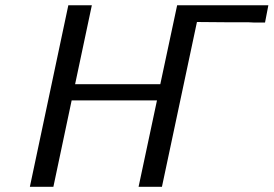

<svg xmlns="http://www.w3.org/2000/svg" viewBox="-20 -714 1046 734"><path d="M94.2 0 241.2 -693.8H331.1L267.1 -392.1H592.8L657.2 -693.8H1005.9L993.2 -627.9H950.2L929.2 -628.9H850.1L732.9 -629.9L599.1 0H509.8L580.1 -330.1H253.9L184.1 0Z"/></svg>

Font: CMU Sans Serif
Style: Oblique
Weight: 500
Italic angle: -12°
Version: Version 0.7.0